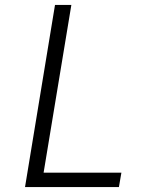

<svg xmlns="http://www.w3.org/2000/svg" viewBox="-20 -755 640 775"><path d="M81 0 202 -735H268L156 -58H470L460 0Z"/></svg>

Font: Iosevka Curly Light Extended
Style: Italic
Weight: 300
Width: 7
Italic angle: -9°
Monospace: yes
Designer: Belleve Invis
Foundry: Belleve Invis
Version: Version 11.1.0; ttfautohint (v1.8.3)